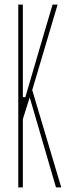

<svg xmlns="http://www.w3.org/2000/svg" viewBox="-20 -820 318 840"><path d="M60 0V-800H80V-395H91L163 -641L210 -800H232L121 -426L248 0H225L110 -394L80 -299V0Z"/></svg>

Font: Big Shoulders Display Thin
Style: Regular
Weight: 100
Designer: Patric King
Foundry: XO Type Co
Version: Version 1.000; ttfautohint (v1.8.2)